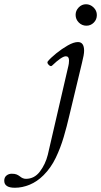

<svg xmlns="http://www.w3.org/2000/svg" viewBox="-167 -614 476 904"><path d="M240 -493Q219 -493 204 -508Q189 -523 189 -544Q189 -564 203.5 -579Q218 -594 238 -594Q258 -594 273.5 -579Q289 -564 289 -543Q289 -522 274.5 -507.5Q260 -493 240 -493ZM-97 270Q-147 270 -147 237Q-147 221 -136.5 212.5Q-126 204 -112 204Q-98 204 -90 207Q-82 210 -74 216Q-60 228 -45 228Q-5 228 21 193.5Q47 159 58 115L155 -304Q156 -307 157 -314.5Q158 -322 158 -329Q158 -349 143 -349Q124 -349 78 -305Q72 -299 62.5 -308.5Q53 -318 58 -325Q71 -341 97.5 -362.5Q124 -384 152 -400Q180 -416 200 -416Q229 -416 229 -375Q229 -357 219 -318L159 -68Q148 -20 133 31Q118 82 95.5 129Q73 176 38 211Q8 241 -27 255.5Q-62 270 -97 270Z"/></svg>

Font: Junicode SmExp
Style: Italic
Weight: 400
Width: 6
Italic angle: -11°
Designer: Peter S. Baker
Version: Version 2.205; ttfautohint (v1.8.4)